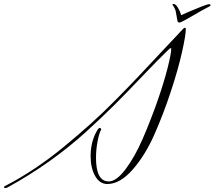

<svg xmlns="http://www.w3.org/2000/svg" viewBox="-231 -860 1075 962"><path d="M634 -835 633 -837Q633 -840 639 -840Q649 -840 660 -822Q671 -804 677 -784L708 -798Q740 -812 774.5 -825.5Q809 -839 816 -839Q820 -839 822 -837.5Q824 -836 824 -834V-833Q824 -830 800 -818Q791 -814 759.5 -795.5Q728 -777 701 -762Q674 -747 668 -747Q660 -747 658 -756Q656 -766 653.5 -781Q651 -796 650 -801.5Q649 -807 645 -816Q641 -825 634 -835ZM314 49Q352 49 398 -12Q444 -73 483 -162.5Q522 -252 555.5 -347Q589 -442 608 -516.5Q627 -591 627 -616Q627 -619 625 -619Q621 -619 609 -607Q562 -562 484 -480Q406 -398 344 -336Q282 -274 199 -198.5Q116 -123 17 -52.5Q-82 18 -193 79Q-199 82 -204 82Q-211 82 -211 78Q-211 74 -204 71Q-130 33 -56 -16.5Q18 -66 89 -124.5Q160 -183 222 -238.5Q284 -294 353 -364Q422 -434 470 -485Q518 -536 584.5 -607Q651 -678 686 -715Q692 -721 696 -721Q700 -721 700 -715Q700 -684 681 -599Q662 -514 625 -401.5Q588 -289 542 -185Q496 -81 433 -9.5Q370 62 307 62Q268 62 245.5 21.5Q223 -19 223 -77Q223 -150 255 -205Q263 -219 269 -219Q272 -219 273.5 -217Q275 -215 276 -213V-211Q266 -194 258 -152.5Q250 -111 250 -69Q250 49 314 49Z"/></svg>

Font: Herr Von Muellerhoff
Style: Regular
Weight: 400
Designer: Alejandro Paul
Foundry: Alejandro Paul
Version: Version 1.000